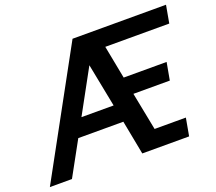

<svg xmlns="http://www.w3.org/2000/svg" viewBox="-153 -860 1148 1021"><g transform="rotate(-20 421.0 -350.0)"><path d="M-35 0H90L196 -193H451L488 0H753L771 -100H594L552 -314H758L776 -413H533L497 -600H859L877 -700H348ZM250 -292 384 -537 432 -292Z"/></g></svg>

Font: Uncut Sans Semibold
Style: Italic
Weight: 600
Italic angle: -10°
Designer: Kasper Nordkvist
Foundry: Uncut Type
Version: Version 1.111;FEAKit 1.0